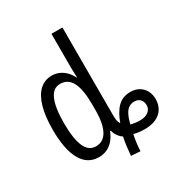

<svg xmlns="http://www.w3.org/2000/svg" viewBox="-198 -895 1058 1131"><g transform="rotate(-30 331.0 -329.5)"><path d="M426.8 101.6 364.7 97.2Q367.2 65.9 371.3 33.2Q375.5 0.5 381.3 -24.9Q370.6 -31.7 361.1 -42.5Q351.6 -53.2 345 -65.9Q338.4 -78.6 335.9 -90.8H331.1Q317.9 -57.6 298.3 -35.2Q278.8 -12.7 253.9 -1.5Q229 9.8 198.7 9.8Q122.1 9.8 82.3 -60.8Q42.5 -131.3 42.5 -266.6Q42.5 -356.4 60.3 -418.7Q78.1 -481 112.5 -513.4Q147 -545.9 196.3 -545.9Q222.2 -545.9 245.1 -535.9Q268.1 -525.9 286.4 -507.6Q304.7 -489.3 317.4 -463.4H320.8Q320.3 -474.6 319.8 -484.6Q319.3 -494.6 319.1 -503.7Q318.8 -512.7 318.6 -521Q318.4 -529.3 318.4 -537.1V-759.8H393.1V-159.7Q393.1 -143.1 395.5 -128.2Q397.9 -113.3 406.2 -101.1Q417.5 -131.8 431.2 -156Q444.8 -180.2 461.7 -197Q478.5 -213.9 500 -222.4Q521.5 -231 548.8 -231Q597.2 -231 627.7 -200.2Q658.2 -169.4 658.2 -120.1Q658.2 -84 641.8 -56.4Q625.5 -28.8 593.5 -13.4Q561.5 2 514.2 2Q490.7 2 471.4 -1Q452.1 -3.9 440.9 -7.3Q436 14.2 431.9 44.2Q427.7 74.2 426.8 101.6ZM215.3 -54.2Q266.1 -54.2 292.2 -101.6Q318.4 -148.9 318.4 -241.7V-278.3Q318.4 -380.4 293 -429.7Q267.6 -479 214.4 -479Q165.5 -479 142.3 -424.6Q119.1 -370.1 119.1 -266.6Q119.1 -162.1 142.3 -108.2Q165.5 -54.2 215.3 -54.2ZM516.6 -56.6Q551.3 -56.6 572.8 -72.8Q594.2 -88.9 594.2 -115.7Q594.2 -140.1 580.1 -155.3Q565.9 -170.4 541 -170.4Q518.1 -170.4 502 -158.9Q485.8 -147.5 474.4 -124.3Q462.9 -101.1 453.6 -64.9Q465.3 -61.5 482.7 -59.1Q500 -56.6 516.6 -56.6Z"/></g></svg>

Font: Open Sans Condensed
Style: Regular
Weight: 400
Width: 3
Designer: Monotype Design Team
Foundry: Monotype Imaging Inc.
Version: Version 3.000